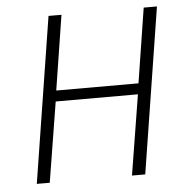

<svg xmlns="http://www.w3.org/2000/svg" viewBox="-45 -607 588 635"><g transform="rotate(-5 249.5 -290.0)"><path d="M52 -15H95L138 -281H411L368 -15H412L499 -565H455L416 -317H143L182 -565H139Z"/></g></svg>

Font: Charger Sport
Style: HLObl
Weight: 100
Designer: Jasper
Foundry: Cannot Into Space Fonts
Version: Version 1.1